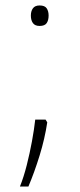

<svg xmlns="http://www.w3.org/2000/svg" viewBox="-20 -552 292 703"><path d="M93 -495Q93 -511 100.5 -521.5Q108 -532 125 -532Q144 -532 151 -521.5Q158 -511 158 -495Q158 -478 151 -467.5Q144 -457 125 -457Q108 -457 100.5 -467.5Q93 -478 93 -495ZM147 -114 153 -104Q144 -44 125 17.5Q106 79 84 131H53Q67 96 78 52.5Q89 9 97 -34.5Q105 -78 109 -114Z"/></svg>

Font: Noto Sans Sinhala SemiCondensed ExtraLight
Style: Regular
Weight: 200
Width: 4
Designer: Jelle Bosma - Monotype Design Team
Foundry: Monotype Imaging Inc.
Version: Version 2.006; ttfautohint (v1.8.4.7-5d5b)